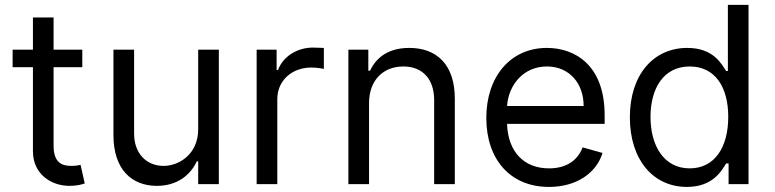

<svg xmlns="http://www.w3.org/2000/svg" viewBox="-20 -747 3145 779"><path d="M313.9 -545.5H197.4V-676.1H113.6V-545.5H31.2V-474.4H113.6V-133.5C113.6 -38.4 190.3 7.1 261.4 7.1C292.6 7.1 312.5 1.4 323.9 -2.8L306.8 -78.1C299.7 -76.7 288.4 -73.9 269.9 -73.9C233 -73.9 197.4 -85.2 197.4 -156.2V-474.4H313.9Z M784.1 -223C784.1 -120.7 706 -73.9 643.5 -73.9C573.9 -73.9 524.1 -125 524.1 -204.5V-545.5H440.3V-198.9C440.3 -59.7 514.2 7.1 616.5 7.1C698.9 7.1 752.8 -36.9 778.4 -92.3H784.1V0H867.9V-545.5H784.1Z M1021.3 0H1105.1V-345.2C1105.1 -419 1163.4 -473 1242.9 -473C1265.3 -473 1288.4 -468.8 1294 -467.3V-552.6C1284.4 -553.3 1262.4 -554 1250 -554C1184.7 -554 1127.8 -517 1108 -463.1H1102.3V-545.5H1021.3Z M1477.3 -328.1C1477.3 -423.3 1536.2 -477.3 1616.5 -477.3C1694.2 -477.3 1741.5 -426.5 1741.5 -340.9V0H1825.3V-346.6C1825.3 -485.8 1751.1 -552.6 1640.6 -552.6C1558.2 -552.6 1507.1 -515.6 1481.5 -460.2H1474.4V-545.5H1393.5V0H1477.3Z M2207.4 11.4C2318.2 11.4 2399.1 -44 2424.7 -126.4L2343.8 -149.1C2322.4 -92.3 2273.1 -63.9 2207.4 -63.9C2109 -63.9 2041.2 -127.5 2037.3 -244.3H2433.2V-279.8C2433.2 -483 2312.5 -552.6 2198.9 -552.6C2051.1 -552.6 1953.1 -436.1 1953.1 -268.5C1953.1 -100.9 2049.7 11.4 2207.4 11.4ZM2037.3 -316.8C2043 -401.6 2103 -477.3 2198.9 -477.3C2289.8 -477.3 2348 -409.1 2348 -316.8Z M2767 11.4C2872.2 11.4 2907.7 -54 2926.1 -83.8H2936.1V0H3017V-727.3H2933.2V-458.8H2926.1C2907.7 -487.2 2875 -552.6 2768.5 -552.6C2630.7 -552.6 2535.5 -443.2 2535.5 -271.3C2535.5 -98 2630.7 11.4 2767 11.4ZM2778.4 -63.9C2673.3 -63.9 2619.3 -156.2 2619.3 -272.7C2619.3 -387.8 2671.9 -477.3 2778.4 -477.3C2880.7 -477.3 2934.7 -394.9 2934.7 -272.7C2934.7 -149.1 2879.3 -63.9 2778.4 -63.9Z"/></svg>

Font: Karasuma Gothic
Style: Regular
Weight: 400
Designer: Rasmus Andersson, Ryoko Nishizuka
Foundry: Genbu
Version: Version 1.00